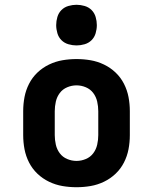

<svg xmlns="http://www.w3.org/2000/svg" viewBox="-20 -775 640 803"><path d="M300 8Q270 8 241 3Q212 -2 185 -15Q158 -28 136.5 -48.5Q115 -69 101.5 -95.5Q88 -122 82.5 -151Q77 -180 77 -210V-310Q77 -340 82.5 -369Q88 -398 101.5 -424.5Q115 -451 136.5 -471.5Q158 -492 185 -505Q212 -518 241 -523Q270 -528 300 -528Q330 -528 359 -523Q388 -518 415 -505Q442 -492 463.5 -471.5Q485 -451 498.5 -424.5Q512 -398 517.5 -369Q523 -340 523 -310V-210Q523 -180 517.5 -151Q512 -122 498.5 -95.5Q485 -69 463.5 -48.5Q442 -28 415 -15Q388 -2 359 3Q330 8 300 8ZM300 -102Q320 -102 339 -110Q358 -118 370 -134Q382 -150 386.5 -170Q391 -190 391 -210V-310Q391 -330 386.5 -350Q382 -370 370 -386Q358 -402 339 -410Q320 -418 300 -418Q280 -418 261 -410Q242 -402 230 -386Q218 -370 213.5 -350Q209 -330 209 -310V-210Q209 -190 213.5 -170Q218 -150 230 -134Q242 -118 261 -110Q280 -102 300 -102ZM300 -585Q283 -585 266 -590Q249 -595 237 -607Q225 -619 220 -636Q215 -653 215 -670Q215 -687 220 -704Q225 -721 237 -733Q249 -745 266 -750Q283 -755 300 -755Q317 -755 334 -750Q351 -745 363 -733Q375 -721 380 -704Q385 -687 385 -670Q385 -653 380 -636Q375 -619 363 -607Q351 -595 334 -590Q317 -585 300 -585Z"/></svg>

Font: Iosevka Etoile Extrabold
Style: Regular
Weight: 800
Designer: Belleve Invis
Foundry: Belleve Invis
Version: Version 22.1.2; ttfautohint (v1.8.4)